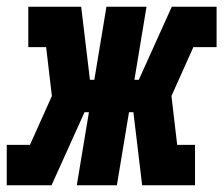

<svg xmlns="http://www.w3.org/2000/svg" viewBox="-44 -550 664 570"><path d="M-24 0V-120H45L110 -265L93 -410H40V-530H197L223 -313H236L272 -530H391L355 -313H368L466 -530H599V-410H530L465 -265L482 -120H535V0H378L352 -217H339L303 0H184L220 -217H207L109 0Z"/></svg>

Font: Iosevka Curly Slab HvEx
Style: Italic
Weight: 900
Width: 7
Italic angle: -9°
Monospace: yes
Designer: Belleve Invis
Foundry: Belleve Invis
Version: Version 11.1.0; ttfautohint (v1.8.3)